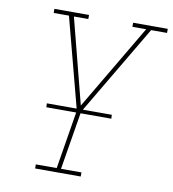

<svg xmlns="http://www.w3.org/2000/svg" viewBox="-82 -807 791 879"><g transform="rotate(10 313.5 -367.5)"><path d="M140 0V-19H237L282 -294L171 -716H100V-735H261V-716H194L296 -320L530 -716H466V-735H627V-716H553L302 -292L257 -19H352V0ZM444 -285H142L141 -303H443Z"/></g></svg>

Font: Iosevka Etoile Thin
Style: Italic
Weight: 100
Italic angle: -9°
Designer: Belleve Invis
Foundry: Belleve Invis
Version: Version 22.1.2; ttfautohint (v1.8.4)